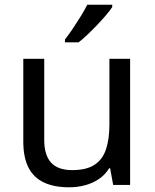

<svg xmlns="http://www.w3.org/2000/svg" viewBox="-20 -786 658 816"><path d="M533 -536V0H461L448 -71H444Q427 -43 400 -25Q373 -7 341 1.5Q309 10 274 10Q210 10 166.5 -10.5Q123 -31 101 -74Q79 -117 79 -185V-536H168V-191Q168 -127 197 -95Q226 -63 287 -63Q347 -63 381.5 -85.5Q416 -108 430.5 -151.5Q445 -195 445 -257V-536ZM457 -756Q448 -742 431 -722Q414 -702 393.5 -680.5Q373 -659 352.5 -639.5Q332 -620 314 -606H256V-618Q271 -637 288.5 -663Q306 -689 323 -716.5Q340 -744 351 -766H457Z"/></svg>

Font: Noto Sans Myanmar
Style: Regular
Weight: 400
Designer: Monotype Design Team
Foundry: Monotype Imaging Inc.
Version: Version 2.107